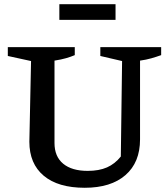

<svg xmlns="http://www.w3.org/2000/svg" viewBox="-20 -878 796 909"><path d="M381 11Q255 11 187 -46Q119 -103 119 -207L127 -589L17 -613V-655H334V-617Q315 -609 292.5 -602.5Q270 -596 238 -591V-201Q238 -137 279 -103Q320 -69 395 -69Q449 -69 486.5 -85.5Q524 -102 552 -137L558 -589L455 -613V-655H743V-617Q721 -609 696.5 -602Q672 -595 643 -591V-218Q643 -109 574 -49Q505 11 381 11ZM261 -784V-858H527V-784Z"/></svg>

Font: Piazzolla 24pt SemiBold
Style: Regular
Weight: 600
Designer: Juan Pablo del Peral
Foundry: Huerta Tipografica
Version: Version 2.005